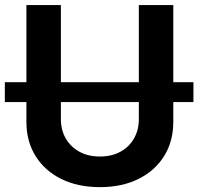

<svg xmlns="http://www.w3.org/2000/svg" viewBox="-24 -748 804 778"><path d="M759.8 -415V-334.5H-4.4V-415ZM380.9 10.3Q291 10.3 224.1 -22.9Q157.2 -56.2 120.1 -115.7Q83 -175.3 83 -253.9V-727.5H222.7V-265.6Q222.7 -221.2 242.4 -187Q262.2 -152.8 297.6 -133.3Q333 -113.8 380.9 -113.8Q428.7 -113.8 464.1 -133.3Q499.5 -152.8 519 -187Q538.6 -221.2 538.6 -265.6V-727.5H678.2V-253.9Q678.2 -175.3 641.1 -115.7Q604 -56.2 537.1 -22.9Q470.2 10.3 380.9 10.3Z"/></svg>

Font: Inter
Style: 650
Weight: 650
Designer: Rasmus Andersson
Foundry: rsms
Version: Version 4.001;git-66647c0bb